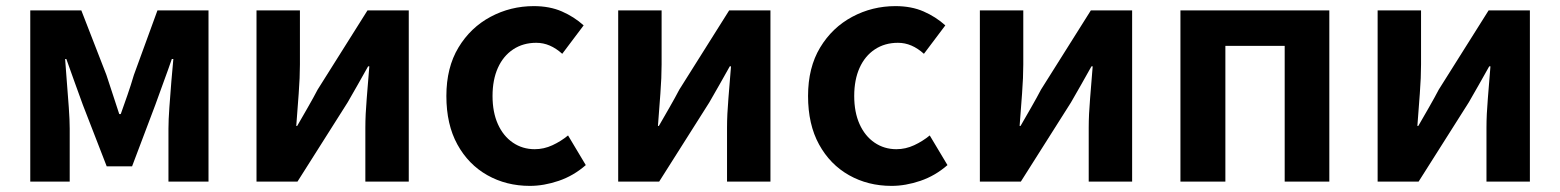

<svg xmlns="http://www.w3.org/2000/svg" viewBox="-20 -594 5103 628"><path d="M79 0V-560H246L328 -349Q339 -315 349.5 -283.5Q360 -252 370 -221H375Q386 -252 397 -283.5Q408 -315 418 -349L495 -560H662V0H531V-173Q531 -201 534 -243Q537 -285 540.5 -328Q544 -371 547 -401H542Q530 -366 515 -325.5Q500 -285 488 -251L412 -50H329L251 -251Q239 -285 224 -325.5Q209 -366 197 -401H193Q195 -371 198.5 -328Q202 -285 205 -243Q208 -201 208 -173V0Z M819 0V-560H961V-383Q961 -341 957 -288Q953 -235 949 -182H952Q967 -208 986.5 -242Q1006 -276 1019 -301L1182 -560H1317V0H1175V-176Q1175 -219 1179.5 -272Q1184 -325 1188 -377H1184Q1170 -352 1150.5 -317.5Q1131 -283 1117 -259L953 0Z M1713 14Q1636 14 1574 -21Q1512 -56 1476 -121.5Q1440 -187 1440 -280Q1440 -373 1479.5 -438.5Q1519 -504 1584.5 -539Q1650 -574 1726 -574Q1778 -574 1818 -556.5Q1858 -539 1889 -511L1819 -418Q1799 -436 1778 -445Q1757 -454 1734 -454Q1691 -454 1658.5 -432.5Q1626 -411 1608.5 -372Q1591 -333 1591 -280Q1591 -227 1608.5 -188Q1626 -149 1657.5 -127.5Q1689 -106 1729 -106Q1759 -106 1787 -119Q1815 -132 1838 -151L1896 -54Q1856 -19 1807.5 -2.5Q1759 14 1713 14Z M2002 0V-560H2144V-383Q2144 -341 2140 -288Q2136 -235 2132 -182H2135Q2150 -208 2169.5 -242Q2189 -276 2202 -301L2365 -560H2500V0H2358V-176Q2358 -219 2362.5 -272Q2367 -325 2371 -377H2367Q2353 -352 2333.5 -317.5Q2314 -283 2300 -259L2136 0Z M2896 14Q2819 14 2757 -21Q2695 -56 2659 -121.5Q2623 -187 2623 -280Q2623 -373 2662.5 -438.5Q2702 -504 2767.5 -539Q2833 -574 2909 -574Q2961 -574 3001 -556.5Q3041 -539 3072 -511L3002 -418Q2982 -436 2961 -445Q2940 -454 2917 -454Q2874 -454 2841.5 -432.5Q2809 -411 2791.5 -372Q2774 -333 2774 -280Q2774 -227 2791.5 -188Q2809 -149 2840.5 -127.5Q2872 -106 2912 -106Q2942 -106 2970 -119Q2998 -132 3021 -151L3079 -54Q3039 -19 2990.5 -2.5Q2942 14 2896 14Z M3185 0V-560H3327V-383Q3327 -341 3323 -288Q3319 -235 3315 -182H3318Q3333 -208 3352.5 -242Q3372 -276 3385 -301L3548 -560H3683V0H3541V-176Q3541 -219 3545.5 -272Q3550 -325 3554 -377H3550Q3536 -352 3516.5 -317.5Q3497 -283 3483 -259L3319 0Z M3841 0V-560H4328V0H4182V-444H3988V0Z M4486 0V-560H4628V-383Q4628 -341 4624 -288Q4620 -235 4616 -182H4619Q4634 -208 4653.5 -242Q4673 -276 4686 -301L4849 -560H4984V0H4842V-176Q4842 -219 4846.5 -272Q4851 -325 4855 -377H4851Q4837 -352 4817.5 -317.5Q4798 -283 4784 -259L4620 0Z"/></svg>

Font: Farlight84_Sys_V01
Style: Bold
Weight: 700
Designer: Monotype Design Team, Nadine Chahine and Nizar Qandah
Foundry: Monotype Imaging Inc.
Version: Version 2.004;October 31, 2024;FontCreator 14.0.0.2814 64-bi